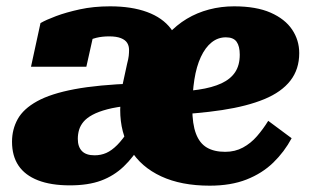

<svg xmlns="http://www.w3.org/2000/svg" viewBox="-20 -574 985 607"><path d="M325 -459Q303 -459 284.5 -454.5Q266 -450 253 -443.5Q240 -437 233 -429Q227 -437 230 -445.5Q233 -454 241 -461Q249 -468 259 -472Q269 -476 278 -475L253 -363H78L108 -501Q125 -511 157 -523Q189 -535 232.5 -544.5Q276 -554 328 -554Q396 -554 445 -536Q494 -518 520.5 -483Q547 -448 547 -395V-353L362 -281L382 -373Q386 -388 387 -397.5Q388 -407 388 -416Q388 -429 382 -438.5Q376 -448 362 -453.5Q348 -459 325 -459ZM201 12Q141 12 100 -4Q59 -20 38.5 -50.5Q18 -81 18 -126Q18 -165 36 -197.5Q54 -230 97.5 -254Q141 -278 215.5 -292Q290 -306 404 -310L389 -240Q348 -236 319.5 -228.5Q291 -221 272.5 -211Q254 -201 244 -189Q234 -177 230 -163.5Q226 -150 226 -135Q226 -110 239 -96.5Q252 -83 279 -83Q299 -83 316 -90.5Q333 -98 350.5 -115.5Q368 -133 388 -164L428 -121Q402 -77 371 -47.5Q340 -18 299.5 -3Q259 12 201 12ZM643 13Q553 13 489.5 -16.5Q426 -46 393 -100Q360 -154 360 -227Q360 -258 369.5 -284.5Q379 -311 395 -333Q411 -355 429.5 -371.5Q448 -388 465 -397Q484 -436 511 -465.5Q538 -495 570.5 -514.5Q603 -534 641 -544Q679 -554 720 -554Q790 -554 835.5 -534Q881 -514 903.5 -480.5Q926 -447 926 -406Q926 -355 898 -319Q870 -283 815.5 -260.5Q761 -238 682 -226Q603 -214 500 -210L503 -282Q563 -284 607 -290.5Q651 -297 680 -310.5Q709 -324 723.5 -346Q738 -368 738 -401Q738 -428 728 -442Q718 -456 694 -456Q669 -456 649 -440Q629 -424 615 -394Q601 -364 594.5 -322.5Q588 -281 588 -231Q588 -182 599.5 -151.5Q611 -121 634 -107.5Q657 -94 692 -94Q723 -94 748 -107.5Q773 -121 792.5 -143.5Q812 -166 828 -192L902 -137Q879 -94 844 -60Q809 -26 759.5 -6.5Q710 13 643 13Z"/></svg>

Font: Roboto Serif Black
Style: Italic
Weight: 900
Italic angle: -10°
Version: Version 1.008